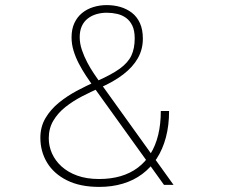

<svg xmlns="http://www.w3.org/2000/svg" viewBox="-20 -726 890 754"><path d="M370 8Q294.5 8 243 -17.8Q191.5 -43.5 165 -87.2Q138.5 -131 138.5 -185Q138.5 -228 158.5 -262Q178.5 -296 211 -322.5Q243.5 -349 282 -369.5Q320.5 -390 357 -406Q417.5 -432.5 450.2 -456.2Q483 -480 496 -508Q509 -536 509 -575Q509 -605.5 499.8 -625Q490.5 -644.5 475 -655.8Q459.5 -667 439.8 -671.5Q420 -676 399 -676Q378 -676 359 -670.5Q340 -665 325 -653.5Q310 -642 301.5 -623.8Q293 -605.5 293 -580Q293 -555.5 301.5 -530.2Q310 -505 322.5 -481.2Q335 -457.5 348.2 -438Q361.5 -418.5 370.5 -405.5L661.5 0H624L349.5 -382Q334 -404 318.2 -427.8Q302.5 -451.5 289.5 -476.5Q276.5 -501.5 268.8 -527.2Q261 -553 261 -579Q261 -611.5 272 -635.2Q283 -659 302.2 -674.8Q321.5 -690.5 346.5 -698.2Q371.5 -706 399 -706Q427 -706 452.2 -698.8Q477.5 -691.5 497.8 -676Q518 -660.5 529.5 -635.2Q541 -610 541 -574Q541 -532 521.2 -497.2Q501.5 -462.5 464 -433.8Q426.5 -405 373 -381.5Q338 -366 302.5 -347.8Q267 -329.5 237.2 -306Q207.5 -282.5 189.5 -252.2Q171.5 -222 171.5 -183Q171.5 -152.5 184 -124Q196.5 -95.5 221.2 -72.8Q246 -50 283 -36.5Q320 -23 369 -23Q415.5 -23 453.8 -34.2Q492 -45.5 521.2 -67.5Q550.5 -89.5 570.8 -121.8Q591 -154 601.2 -196.2Q611.5 -238.5 611.5 -290H644Q644 -233.5 631.5 -186.5Q619 -139.5 595.5 -103.5Q572 -67.5 538.5 -42.5Q505 -17.5 462.5 -4.8Q420 8 370 8Z"/></svg>

Font: Trispace Thin Thin
Style: Regular
Weight: 250
Version: Version 1.210